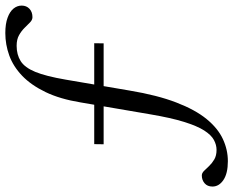

<svg xmlns="http://www.w3.org/2000/svg" viewBox="-127 -628 856 704"><g transform="rotate(-90 301.0 -276.0)"><path d="M124 -324 124.5 -358.5H494.5L494 -324ZM62 131.5Q17 131.5 -7 115.2Q-31 99 -31 75Q-31 56.5 -19 46.2Q-7 36 9.5 36Q18.5 36 26.5 44.2Q34.5 52.5 44.5 63Q54.5 73.5 68.5 81.8Q82.5 90 103.5 90Q122 90 140 80.2Q158 70.5 174.5 44.8Q191 19 206 -29Q221 -77 234 -154L277.5 -408.5Q290 -484.5 315.5 -537.2Q341 -590 375.2 -622.8Q409.5 -655.5 449.5 -670Q489.5 -684.5 532 -684.5Q565.5 -684.5 588 -676.2Q610.5 -668 621.5 -654.5Q632.5 -641 632.5 -624.5Q632.5 -607 620.8 -596Q609 -585 590 -585Q580 -585 571 -593.8Q562 -602.5 550.8 -614Q539.5 -625.5 524 -634.2Q508.5 -643 485 -643Q452.5 -643 429 -628.2Q405.5 -613.5 389.5 -574.8Q373.5 -536 361 -463L321 -229Q304 -127 277.2 -57.5Q250.5 12 216.5 53.5Q182.5 95 143.2 113.2Q104 131.5 62 131.5Z"/></g></svg>

Font: Newsreader 28pt
Style: Italic
Weight: 400
Italic angle: -17°
Version: Version 1.003